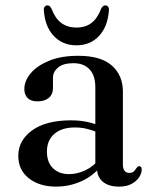

<svg xmlns="http://www.w3.org/2000/svg" viewBox="-20 -683 568 714"><path d="M340.5 -59.5V-68.5L334.5 -71V-358.5Q334.5 -402 313.2 -425Q292 -448 253 -448Q215 -448 196 -432Q177 -416 177 -394.5V-356Q177 -332 161.5 -319Q146 -306 119 -306Q95.5 -306 83 -318.2Q70.5 -330.5 70.5 -352Q70.5 -382 94 -410.2Q117.5 -438.5 162.2 -457Q207 -475.5 271.5 -475.5Q355 -475.5 396 -439.2Q437 -403 437 -342V-72Q437 -55.5 443.2 -47.8Q449.5 -40 460.5 -40Q472.5 -40 478 -45.8Q483.5 -51.5 487 -57.5Q489.5 -60.5 492 -62.8Q494.5 -65 498 -65Q502.5 -65 504.8 -61.5Q507 -58 507 -52Q507 -38.5 497.5 -24Q488 -9.5 469.5 0.8Q451 11 423 11Q384 11 362.2 -7.2Q340.5 -25.5 340.5 -59.5ZM48 -103Q48 -161 99.5 -198.2Q151 -235.5 244.5 -235.5Q278.5 -235.5 306.2 -229.2Q334 -223 355.5 -213L348 -189Q327.5 -197.5 305.8 -203.2Q284 -209 258.5 -209Q209.5 -209 182 -185Q154.5 -161 154.5 -119.5Q154.5 -79 177.2 -57.2Q200 -35.5 236 -35.5Q268 -35.5 298 -50Q328 -64.5 350 -92L359.5 -71Q331 -31.5 285.2 -10.2Q239.5 11 188.5 11Q126.5 11 87.2 -20Q48 -51 48 -103ZM264 -580.5Q297.5 -580.5 320 -597.5Q342.5 -614.5 356.5 -651.5Q363 -663 371.5 -663Q378 -663 382 -658Q386 -653 385 -644Q380.5 -583.5 348 -549Q315.5 -514.5 264 -514.5Q213 -514.5 180.2 -549Q147.5 -583.5 143 -644Q142.5 -653 146.2 -658Q150 -663 156.5 -663Q165 -663 171 -651.5Q185.5 -614 208.5 -597.2Q231.5 -580.5 264 -580.5Z"/></svg>

Font: Fraunces 36pt
Style: Regular
Weight: 400
Version: Version 1.000;[b76b70a41]